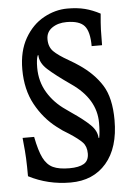

<svg xmlns="http://www.w3.org/2000/svg" viewBox="-54 -668 572 845"><g transform="rotate(-5 232.0 -246.0)"><path d="M420 -593Q416 -551 415 -523.5Q414 -496 414 -454H368Q368 -518 346 -543.5Q324 -569 267 -569Q229 -569 203 -551Q177 -533 177 -501Q177 -467 197 -447Q217 -427 261 -402Q292 -384 306 -374Q370 -331 405 -275Q440 -219 440 -121Q440 1 382 68.5Q324 136 224 136Q124 136 39 92Q39 46 37.5 13.5Q36 -19 32 -56L30 -78H81Q93 -16 109 16Q125 48 151.5 60.5Q178 73 224 73Q266 73 288 60Q310 47 310 15Q310 -16 293 -34Q276 -52 236 -78Q208 -94 183 -114Q127 -157 91 -223Q55 -289 55 -378Q55 -459 87.5 -515.5Q120 -572 171 -600Q222 -628 276 -628Q320 -628 353 -619.5Q386 -611 420 -593ZM128 -434Q121 -418 121 -380Q121 -319 150.5 -270Q180 -221 230 -187L254 -170Q307 -134 334.5 -107Q362 -80 363 -49H366Q371 -75 371 -115Q371 -221 263 -295Q197 -341 164 -371Q131 -401 131 -435Z"/></g></svg>

Font: Gupter
Style: Bold
Weight: 700
Designer: Octavio Pardo
Version: Version 1.000